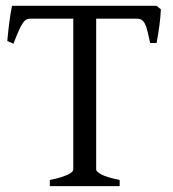

<svg xmlns="http://www.w3.org/2000/svg" viewBox="-20 -635 591 655"><path d="M149.9 0V-21Q172.4 -25.4 187.7 -30.3Q203.1 -35.2 212.4 -39.8Q221.7 -44.4 225.8 -48.6Q230 -52.7 230 -56.2V-571.3H84Q76.7 -571.3 70.6 -568.6Q64.5 -565.9 58.3 -557.1Q52.2 -548.3 44.4 -531.2Q36.6 -514.2 25.9 -485.8L4.9 -495.1Q7.3 -523.9 11.5 -556.6Q15.6 -589.4 21 -615.2H514.2L528.8 -603Q527.8 -578.1 523.9 -548.6Q520 -519 514.2 -488.3H492.2Q487.3 -510.7 483.6 -526.6Q480 -542.5 475.1 -552.5Q470.2 -562.5 463.6 -566.9Q457 -571.3 446.8 -571.3H308.1V-56.2Q308.1 -49.8 325.7 -40Q343.3 -30.3 388.2 -21V0Z"/></svg>

Font: Gentium Kaktovik
Style: Regular
Weight: 400
Designer: J. Victor Gaultney and Annie Olsen
Foundry: SIL International
Version: Version 1.102; 2013; Maintenance release